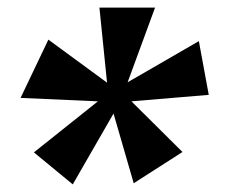

<svg xmlns="http://www.w3.org/2000/svg" viewBox="-20 -556 640 504"><path d="M171 -72 69 -156 237 -290 34 -299 107 -452 261 -339 241 -536H387L315 -340L502 -448L528 -307L325 -290L459 -157L331 -75L278 -258Z"/></svg>

Font: Alumni Sans Thin Black
Style: Italic
Weight: 900
Italic angle: -8°
Version: Version 1.016